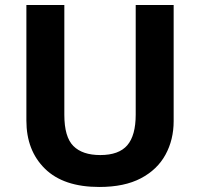

<svg xmlns="http://www.w3.org/2000/svg" viewBox="-20 -734 796 764"><path d="M671 -252Q671 -178 638.5 -118.5Q606 -59 540.5 -24.5Q475 10 375 10Q233 10 159 -62.5Q85 -135 85 -254V-714H236V-277Q236 -189 272 -153Q308 -117 379 -117Q453 -117 486.5 -156Q520 -195 520 -278V-714H671Z"/></svg>

Font: Noto Sans Kayah Li
Style: Bold
Weight: 700
Designer: Monotype Design Team, Sérgio Martins
Foundry: Monotype Imaging Inc.
Version: Version 2.002; ttfautohint (v1.8.4.7-5d5b)